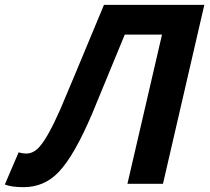

<svg xmlns="http://www.w3.org/2000/svg" viewBox="-111 -760 868 794"><path d="M-91 3 -34 -130Q-18 -125 -3 -125Q29 -125 54 -155Q88 -194 138 -307Q164 -367 319 -740H734L563 0H416L559 -617H405Q333 -441 271 -292Q196 -115 131 -48Q72 14 -14 14Q-64 14 -91 3Z"/></svg>

Font: KaiGen Gothic CN Bold
Style: Bold
Weight: 700
Designer: Ryoko NISHIZUKA  (kana & ideographs); Paul D. Hunt (Latin, Greek & Cyrillic); Wenlong ZHANG  (bopomofo); Sandoll Communi
Foundry: Adobe Systems Incorporated
Version: Version 1.002.20150501